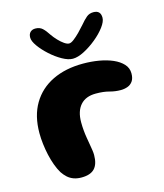

<svg xmlns="http://www.w3.org/2000/svg" viewBox="-109 -795 765 893"><g transform="rotate(-15 273.0 -348.0)"><path d="M173 17Q152 17 135.5 11Q119 5 106.5 -6.2Q94 -17.5 84 -32.5Q72.5 -51.5 63.8 -75.5Q55 -99.5 49 -126.2Q43 -153 39.8 -180.2Q36.5 -207.5 36.5 -233Q36.5 -316 71 -374Q105.5 -432 168.2 -462.5Q231 -493 316 -493Q355 -493 391.8 -486.8Q428.5 -480.5 457.8 -467.8Q487 -455 504.5 -436Q522 -417 522 -391Q522 -367 512.2 -353.2Q502.5 -339.5 487 -334Q471.5 -328.5 454.5 -328.5Q427 -328.5 400.8 -335.8Q374.5 -343 337 -343Q288.5 -343 262.8 -314Q237 -285 237 -231.5Q237 -211.5 238.8 -192.2Q240.5 -173 243.5 -155.5Q246.5 -138 249.2 -122Q252 -106 254 -92.8Q256 -79.5 256 -69.5Q256 -25.5 236 -4.2Q216 17 173 17ZM277 -527Q255 -527 226.5 -543Q198 -559 171.5 -583Q145 -607 127.5 -631.5Q110 -656 110 -673Q110 -690 119.2 -699Q128.5 -708 143.5 -708Q164.5 -708 177.8 -695.8Q191 -683.5 205 -661.5Q215 -647 228.5 -632.8Q242 -618.5 255.5 -609.2Q269 -600 278.5 -600Q288 -600 302 -610.8Q316 -621.5 331.5 -637.2Q347 -653 359.5 -667.5Q377 -688.5 390.8 -700Q404.5 -711.5 424 -711.5Q459 -711.5 459 -676Q459 -657.5 440.2 -632.2Q421.5 -607 392.2 -583Q363 -559 332 -543Q301 -527 277 -527Z"/></g></svg>

Font: Gluten SemiBold
Style: Regular
Weight: 600
Designer: Tyler Finck
Foundry: Etcetera Type Company
Version: Version 1.300